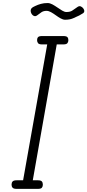

<svg xmlns="http://www.w3.org/2000/svg" viewBox="-20 -1210 560 1230"><path d="M54 -27Q54 -40 60.8 -47.5Q67.5 -55 86.5 -55H128L282.5 -925.5H249Q230 -925.5 223.8 -933.5Q217.5 -941.5 217.5 -953Q217.5 -965 223.8 -972Q230 -979 249 -979H386Q405.5 -979 411.8 -972Q418 -965 418 -953Q418 -941.5 411.8 -933.5Q405.5 -925.5 386 -925.5H343.5L190 -55H223Q242 -55 248.2 -47.5Q254.5 -40 254.5 -27Q254.5 -15 248.2 -7.5Q242 0 223 0H86.5Q67.5 0 60.8 -7.5Q54 -15 54 -27ZM397 -1083.5Q384 -1083.5 368.8 -1092Q353.5 -1100.5 337.8 -1112Q322 -1123.5 306.8 -1132Q291.5 -1140.5 278 -1140.5Q259 -1140.5 245.8 -1131.8Q232.5 -1123 216.5 -1110.5Q209.5 -1105.5 202.5 -1106.5Q195.5 -1107.5 189.5 -1112.8Q183.5 -1118 180 -1125.8Q176.5 -1133.5 176.5 -1141.5Q176.5 -1150 181.8 -1156.8Q187 -1163.5 205.5 -1171.5Q223 -1180 242.2 -1185.2Q261.5 -1190.5 285 -1190.5Q299.5 -1190.5 315.8 -1181.8Q332 -1173 348 -1161.8Q364 -1150.5 378.8 -1141.8Q393.5 -1133 405.5 -1133Q430.5 -1133 444.5 -1143.2Q458.5 -1153.5 477.5 -1166Q488 -1173 497.8 -1168.8Q507.5 -1164.5 513.8 -1155.8Q520 -1147 520 -1140Q520 -1131 512.5 -1125.5Q505 -1120 487 -1110.5Q468.5 -1101.5 447.5 -1092.5Q426.5 -1083.5 397 -1083.5Z"/></svg>

Font: Edu QLD Hand
Style: Regular
Weight: 400
Designer: Tina and Corey Anderson, Eben Sorkin
Foundry: Sorkin Type Co.
Version: Version 2.000